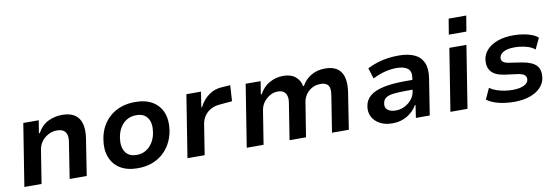

<svg xmlns="http://www.w3.org/2000/svg" viewBox="-55 -1126 4430 1528"><g transform="rotate(-10 2160.0 -361.5)"><path d="M44 0 124 -503H249L232 -401H239Q273 -462 326 -487.5Q379 -513 438 -513Q501 -513 539 -488.5Q577 -464 591 -415.5Q605 -367 594 -295L548 0H410L455 -289Q461 -324 455 -347.5Q449 -371 430 -384.5Q411 -398 376 -398Q339 -398 306.5 -380.5Q274 -363 253 -335Q232 -307 226 -271L183 0Z M960 10Q875 10 819 -24.5Q763 -59 739.5 -121Q716 -183 729 -262Q738 -322 764 -368.5Q790 -415 829.5 -447.5Q869 -480 919 -496.5Q969 -513 1028 -513Q1114 -513 1169.5 -479Q1225 -445 1248.5 -384.5Q1272 -324 1260 -243Q1250 -183 1224 -136.5Q1198 -90 1159 -57Q1120 -24 1070 -7Q1020 10 960 10ZM969 -96Q1013 -96 1045 -115.5Q1077 -135 1099 -170Q1121 -205 1128 -253Q1139 -323 1111 -365.5Q1083 -408 1019 -408Q977 -408 944 -389Q911 -370 889.5 -335Q868 -300 861 -253Q850 -182 878 -139Q906 -96 969 -96Z M1362 0 1442 -503H1560L1541 -380H1547Q1573 -435 1622 -471Q1671 -507 1733 -509L1798 -513L1790 -385L1690 -376Q1648 -373 1616.5 -355.5Q1585 -338 1565.5 -310Q1546 -282 1540 -247L1501 0Z M1841 0 1921 -503H2042L2025 -399L2032 -398Q2062 -455 2113.5 -484Q2165 -513 2226 -513Q2288 -513 2324 -482.5Q2360 -452 2368 -406H2375Q2401 -454 2449.5 -483.5Q2498 -513 2566 -513Q2623 -513 2659.5 -489Q2696 -465 2709.5 -416.5Q2723 -368 2712 -295L2666 0H2530L2576 -291Q2582 -326 2578 -349.5Q2574 -373 2556.5 -385.5Q2539 -398 2505 -398Q2467 -398 2437 -381Q2407 -364 2388 -336.5Q2369 -309 2364 -274L2320 0H2187L2233 -291Q2239 -326 2232.5 -349.5Q2226 -373 2208.5 -385.5Q2191 -398 2162 -398Q2134 -398 2110 -387Q2086 -376 2067 -358.5Q2048 -341 2036.5 -320Q2025 -299 2021 -276L1977 0Z M3018 10Q2959 10 2917.5 -12.5Q2876 -35 2856 -73Q2836 -111 2844 -159Q2852 -209 2890 -240.5Q2928 -272 2999 -287.5Q3070 -303 3175 -303H3252L3241 -226H3173Q3112 -226 3070 -221.5Q3028 -217 3005.5 -202Q2983 -187 2979 -156Q2973 -123 2996.5 -104.5Q3020 -86 3062 -86Q3099 -86 3132.5 -102.5Q3166 -119 3190 -148Q3214 -177 3219 -214L3235 -316Q3244 -370 3215 -394Q3186 -418 3123 -418Q3081 -418 3033 -406.5Q2985 -395 2931 -368L2904 -455Q2944 -475 2985 -488Q3026 -501 3069.5 -507Q3113 -513 3157 -513Q3233 -513 3283.5 -490.5Q3334 -468 3356 -419.5Q3378 -371 3366 -293L3320 0H3208L3223 -102H3218Q3199 -69 3169 -43.5Q3139 -18 3101.5 -4Q3064 10 3018 10Z M3581 -607 3602 -733H3744L3723 -607ZM3487 0 3567 -503H3705L3625 0Z M4005 10Q3934 10 3876 -4.5Q3818 -19 3782 -47L3822 -135Q3845 -118 3876.5 -107Q3908 -96 3941.5 -91Q3975 -86 4005 -86Q4063 -86 4096.5 -102Q4130 -118 4134 -145Q4137 -168 4123 -182Q4109 -196 4073 -202L3960 -217Q3886 -228 3855.5 -265.5Q3825 -303 3834 -365Q3841 -406 3871 -439Q3901 -472 3955.5 -492.5Q4010 -513 4086 -513Q4125 -513 4162.5 -507Q4200 -501 4232 -489Q4264 -477 4283 -459L4241 -371Q4213 -395 4167 -406Q4121 -417 4077 -417Q4021 -417 3990 -400Q3959 -383 3955 -358Q3951 -336 3965 -322.5Q3979 -309 4013 -304L4118 -288Q4199 -274 4231.5 -239Q4264 -204 4254 -136Q4247 -94 4214 -60.5Q4181 -27 4127.5 -8.5Q4074 10 4005 10Z"/></g></svg>

Font: Nunito Sans 6pt
Style: Bold Italic
Weight: 700
Italic angle: -9°
Version: Version 3.101;gftools[0.9.27]